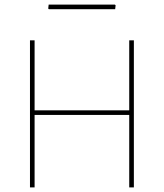

<svg xmlns="http://www.w3.org/2000/svg" viewBox="-20 -812 710 832"><path d="M560.1 0H540V-314H129.9V0H109.9V-637.2H129.9V-334H540V-637.2H560.1ZM479 -772H191.9L189 -774.9L190.9 -792H478L481 -789.1Z"/></svg>

Font: Datalegreya
Style: Dot
Weight: 700
Designer: Figs Lab
Foundry: Figs Lab
Version: Version 1.002;PS 001.002;hotconv 1.0.70;makeotf.lib2.5.58329